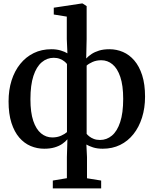

<svg xmlns="http://www.w3.org/2000/svg" viewBox="-20 -839 878 1098"><path d="M282 238.5V193.5L362.5 180V59.5L365.5 -42.5Q354 -28.5 335.8 -16Q317.5 -3.5 292 4Q266.5 11.5 232.5 11.5Q192 11.5 155.2 -4Q118.5 -19.5 90.2 -52.2Q62 -85 45.5 -136.2Q29 -187.5 29 -259Q29 -324.5 46.2 -379Q63.5 -433.5 95.8 -473.5Q128 -513.5 173 -535.5Q218 -557.5 273.5 -557.5Q303.5 -557.5 327.5 -550.2Q351.5 -543 365.5 -534L362 -615.5V-744L287.5 -756V-795L446.5 -819H452.5L475.5 -804V-615.5L473 -504.5Q485.5 -518 503.5 -530Q521.5 -542 546.8 -549.8Q572 -557.5 606 -557.5Q646.5 -557.5 683.2 -541.8Q720 -526 748.2 -493Q776.5 -460 793 -408.8Q809.5 -357.5 809.5 -286Q809.5 -221 792.2 -166.5Q775 -112 743.2 -72Q711.5 -32 667 -10.2Q622.5 11.5 567.5 11.5Q535.5 11.5 511.8 3.8Q488 -4 474 -12.5L477.5 59.5V180.5L558.5 193.5V238.5ZM279 -53Q307.5 -53 329.5 -63Q351.5 -73 363 -83.5V-473Q358 -480 347.8 -488.2Q337.5 -496.5 322 -502.5Q306.5 -508.5 287 -508.5Q249 -508.5 218.8 -483Q188.5 -457.5 171.2 -405Q154 -352.5 154 -271.5Q154 -196 170.2 -147.8Q186.5 -99.5 215 -76.2Q243.5 -53 279 -53ZM552 -38.5Q590 -38.5 620 -63.5Q650 -88.5 667.2 -140.5Q684.5 -192.5 684.5 -273.5Q684.5 -350 668 -399Q651.5 -448 623.2 -471.2Q595 -494.5 559.5 -494.5Q531.5 -494.5 509.5 -484.8Q487.5 -475 475.5 -464V-73.5Q480.5 -67 490.8 -58.8Q501 -50.5 516.5 -44.5Q532 -38.5 552 -38.5Z"/></svg>

Font: Merriweather 48pt SemiBold
Style: Regular
Weight: 600
Version: Version 2.100